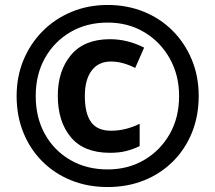

<svg xmlns="http://www.w3.org/2000/svg" viewBox="-20 -837 868 774"><path d="M414 -83Q334 -83 267 -110Q200 -137 150.5 -186.5Q101 -236 74 -303Q47 -370 47 -450Q47 -528 74.5 -594.5Q102 -661 151.5 -711Q201 -761 268 -789Q335 -817 414 -817Q492 -817 559 -790Q626 -763 675.5 -713.5Q725 -664 753 -597Q781 -530 781 -450Q781 -370 754 -303Q727 -236 677.5 -186.5Q628 -137 561 -110Q494 -83 414 -83ZM414 -154Q496 -154 561 -192Q626 -230 664 -296.5Q702 -363 702 -450Q702 -534 664.5 -601Q627 -668 562 -707Q497 -746 414 -746Q330 -746 264.5 -708Q199 -670 161.5 -603.5Q124 -537 124 -450Q124 -363 161 -296.5Q198 -230 263.5 -192Q329 -154 414 -154ZM423 -221Q318 -221 265.5 -284Q213 -347 213 -451Q213 -552 266.5 -615.5Q320 -679 423 -679Q460 -679 495 -670Q530 -661 561 -645L525 -563Q474 -589 427 -589Q377 -589 349.5 -552.5Q322 -516 322 -450Q322 -380 347 -345Q372 -310 428 -310Q486 -310 543 -338V-248Q516 -235 488 -228Q460 -221 423 -221Z"/></svg>

Font: Noto Sans Telugu UI ExtraBold
Style: Regular
Weight: 800
Designer: Jelle Bosma - Monotype Design Team
Foundry: Monotype Imaging Inc.
Version: Version 2.005; ttfautohint (v1.8.4.7-5d5b)